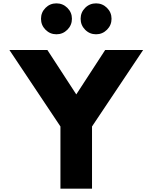

<svg xmlns="http://www.w3.org/2000/svg" viewBox="-20 -1123 907 1143"><path d="M251 -946Q224.1 -973.1 224.1 -1011.2Q224.1 -1049.3 251 -1076.2Q277.8 -1103 315.9 -1103Q354 -1103 381.1 -1076.2Q408.2 -1049.3 408.2 -1011.2Q408.2 -973.1 381.1 -946Q354 -918.9 315.9 -918.9Q277.8 -918.9 251 -946ZM486.8 -946Q460 -973.1 460 -1011.2Q460 -1049.3 486.8 -1076.2Q513.7 -1103 551.8 -1103Q589.8 -1103 616.9 -1076.2Q644 -1049.3 644 -1011.2Q644 -973.1 616.9 -946Q589.8 -918.9 551.8 -918.9Q513.7 -918.9 486.8 -946ZM36.1 -825.2H262.2L434.1 -561L606 -825.2H832L527.8 -370.1V0H339.8V-370.1Z"/></svg>

Font: Hussar Preview
Style: Bold
Weight: 700
Foundry: Cannot Into Space Fonts, PlusOne Fonts
Version: Version 2.29RC2 "Millennial"